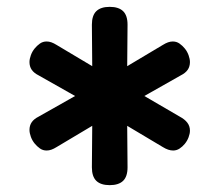

<svg xmlns="http://www.w3.org/2000/svg" viewBox="-20 -610 640 560"><path d="M300 -70Q274 -70 261 -82.5Q248 -95 248 -122L249 -243L145 -181Q137 -176 130 -173.5Q123 -171 116 -171Q105 -171 96.5 -177Q88 -183 81 -191.5Q74 -200 70 -211Q66 -222 66 -231Q66 -244 72.5 -253.5Q79 -263 93 -270L199 -330L93 -390Q79 -397 72.5 -406.5Q66 -416 66 -429Q66 -438 70 -449Q74 -460 81 -468.5Q88 -477 96.5 -483Q105 -489 116 -489Q123 -489 130 -486.5Q137 -484 145 -479L249 -417L248 -538Q248 -565 261 -577.5Q274 -590 300 -590Q326 -590 339 -577.5Q352 -565 352 -538L351 -417L455 -479Q463 -484 470 -486.5Q477 -489 484 -489Q495 -489 503.5 -483Q512 -477 519 -468.5Q526 -460 530 -449Q534 -438 534 -429Q534 -416 527.5 -406.5Q521 -397 507 -390L401 -330L504 -270Q519 -262 526.5 -252Q534 -242 534 -229Q534 -220 530 -209.5Q526 -199 519 -190.5Q512 -182 503.5 -176.5Q495 -171 485 -171Q478 -171 470.5 -173.5Q463 -176 455 -181L351 -243L352 -122Q352 -95 339 -82.5Q326 -70 300 -70Z"/></svg>

Font: Maple Mono Medium
Style: Regular
Weight: 500
Monospace: yes
Designer: subframe7536
Version: Version 7.000